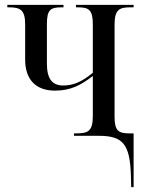

<svg xmlns="http://www.w3.org/2000/svg" viewBox="-20 -556 587 786"><path d="M516 164 517 210H527V-10H511C465 -10 449 -20 449 -78V-455C449 -516 468 -526 513 -526H527V-536H291V-526H298C343 -526 360 -517 360 -456V-258C314 -220 279 -206 239 -206C193 -206 172 -234 172 -296V-457C172 -517 187 -526 233 -526H240V-536H10V-526H17C65 -526 83 -514 83 -455V-312C83 -232 125 -185 205 -185C270 -185 312 -208 360 -245V-81C360 -17 339 -10 291 -10H283V0H385C485 0 512 36 516 164Z"/></svg>

Font: Noto Serif Display Condensed
Style: Regular
Weight: 400
Width: 3
Designer: Monotype Design Team
Foundry: Monotype Imaging Inc.
Version: Version 2.009